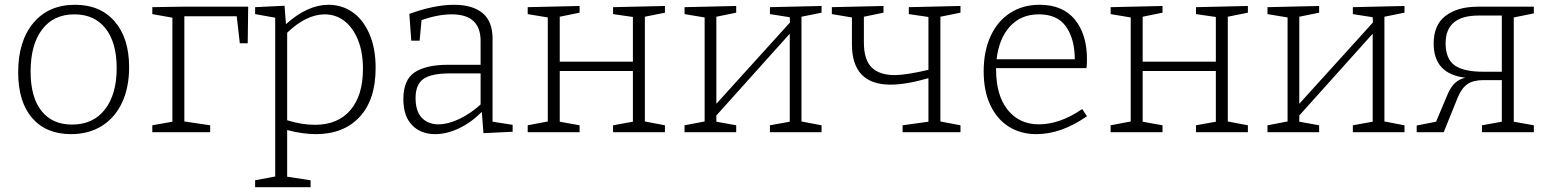

<svg xmlns="http://www.w3.org/2000/svg" viewBox="-20 -553 6476 803"><path d="M520 -272Q520 -188 491 -125Q462 -62 407 -27Q352 8 277 8Q173 8 114.5 -59.5Q56 -127 56 -251Q56 -381 119.5 -457Q183 -533 294 -533Q399 -533 459.5 -463.5Q520 -394 520 -272ZM108 -254Q108 -146 153.5 -89Q199 -32 281 -32Q370 -32 419 -95.5Q468 -159 468 -268Q468 -375 421.5 -434Q375 -493 291 -493Q204 -493 156 -429.5Q108 -366 108 -254Z M617 -523 740 -525H1018L1016 -372H983L970 -485H751V-45L859 -29V0H617V-29L701 -44V-479L617 -494Z M1551 -269Q1551 -136 1484 -64Q1417 8 1301 8Q1247 8 1181 -9V186L1279 201V230H1047V201L1131 185V-479L1047 -494V-523L1170 -529L1176 -452Q1266 -533 1354 -533Q1410 -533 1454.5 -502Q1499 -471 1525 -411Q1551 -351 1551 -269ZM1498 -265Q1498 -335 1477 -386.5Q1456 -438 1420 -465.5Q1384 -493 1338 -493Q1300 -493 1260 -473.5Q1220 -454 1181 -416V-50Q1242 -31 1297 -31Q1393 -31 1445.5 -92.5Q1498 -154 1498 -265Z M2040 -44 2124 -31V-2L2002 4L1995 -85Q1950 -40 1899 -16Q1848 8 1800 8Q1740 8 1703.5 -29.5Q1667 -67 1667 -138Q1667 -220 1715 -251Q1763 -282 1853 -282H1990V-382Q1990 -493 1869 -493Q1812 -493 1743 -469L1735 -383H1700L1692 -495Q1797 -533 1879 -533Q1956 -533 1998 -498.5Q2040 -464 2040 -391ZM1814 -33Q1853 -33 1900 -55Q1947 -77 1990 -116V-246H1861Q1783 -246 1750.5 -222.5Q1718 -199 1718 -143Q1718 -88 1744 -60.5Q1770 -33 1814 -33Z M2761 -528V-500L2677 -483V-45L2761 -29V0H2544V-29L2627 -44V-256H2321V-44L2404 -29V0H2187V-29L2271 -45V-480L2187 -494V-523L2404 -528V-500L2321 -483V-295H2627V-482L2544 -494V-523Z M3416 -528V-500L3332 -483V-45L3416 -29V0H3200V-29L3283 -44V-412L2976 -70V-44L3059 -29V0H2843V-29L2927 -45V-480L2843 -494V-523L3059 -528V-500L2976 -483V-119L3284 -459L3283 -481L3200 -494V-523Z M3997 -500 3913 -483V-45L3997 -29V0H3755V-29L3863 -44V-226Q3769 -199 3705 -199Q3543 -199 3543 -368V-480L3459 -494V-523L3675 -528V-500L3593 -483V-376Q3593 -303 3625.5 -271Q3658 -239 3721 -239Q3770 -239 3863 -261V-482L3781 -494V-523L3997 -528Z M4506 -97 4526 -67Q4419 8 4314 8Q4249 8 4199.5 -23Q4150 -54 4122 -113Q4094 -172 4094 -255Q4094 -339 4123 -402Q4152 -465 4205 -499Q4258 -533 4328 -533Q4425 -533 4475.5 -471Q4526 -409 4526 -306Q4526 -285 4524 -268H4146V-261Q4146 -154 4194.5 -93.5Q4243 -33 4325 -33Q4413 -33 4506 -97ZM4148 -305H4475Q4475 -389 4439 -441Q4403 -493 4325 -493Q4250 -493 4204 -442.5Q4158 -392 4148 -305Z M5199 -528V-500L5115 -483V-45L5199 -29V0H4982V-29L5065 -44V-256H4759V-44L4842 -29V0H4625V-29L4709 -45V-480L4625 -494V-523L4842 -528V-500L4759 -483V-295H5065V-482L4982 -494V-523Z M5854 -528V-500L5770 -483V-45L5854 -29V0H5638V-29L5721 -44V-412L5414 -70V-44L5497 -29V0H5281V-29L5365 -45V-480L5281 -494V-523L5497 -528V-500L5414 -483V-119L5722 -459L5721 -481L5638 -494V-523Z M6395 -497 6311 -480V-44L6395 -29V0H6178V-29L6261 -44V-218H6184Q6143 -218 6118.5 -202Q6094 -186 6077 -146L6018 0H5905V-28L5986 -44L6035 -160Q6048 -190 6065.5 -206Q6083 -222 6108 -228Q5976 -244 5976 -371Q5976 -449 6026 -487Q6076 -525 6161 -525H6395ZM6261 -253V-488H6164Q6026 -488 6026 -372Q6026 -307 6063.5 -280Q6101 -253 6183 -253Z"/></svg>

Font: Bitter Pro Light
Style: Regular
Weight: 300
Designer: Sol Matas, and Bitter project Authors
Foundry: Sol Matas
Version: Version 1.010